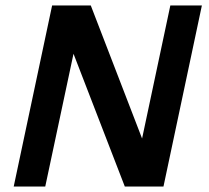

<svg xmlns="http://www.w3.org/2000/svg" viewBox="-20 -680 762 700"><path d="M498 -175 601 -660H716L576 0H435L248 -484L145 0H30L170 -660H311Z"/></svg>

Font: Quattrocento Sans
Style: Bold Italic
Weight: 700
Designer: Pablo Impallari
Foundry: Pablo Impallari, Igino Marini, Brenda Gallo
Version: Version 2.000